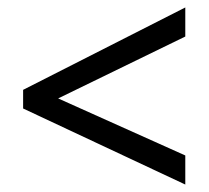

<svg xmlns="http://www.w3.org/2000/svg" viewBox="-20 -617 560 515"><path d="M477 -122 42 -326V-376L477 -597V-519L136 -353L477 -200Z"/></svg>

Font: Noto Sans Arabic SemiCondensed
Style: Regular
Weight: 400
Width: 4
Designer: Monotype Design Team, Nadine Chahine, Nizar Qandah and Khaled Hosny
Foundry: Monotype Imaging Inc.
Version: Version 2.012